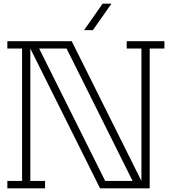

<svg xmlns="http://www.w3.org/2000/svg" viewBox="-20 -1024 934 1044"><path d="M874 -760H794V0H749H524L145 -760V-40H225V0H20V-40H100V-760H20V-800H225H370L749 -40V-760H669V-800H874ZM701 -40 342 -760H193L552 -40ZM586 -1004H538L437 -860H485Z"/></svg>

Font: Kumar One Outline
Style: Regular
Weight: 400
Designer: Parimal Parmar
Foundry: Indian Type Foundry
Version: Version 1.000;PS 1.000;hotconv 1.0.88;makeotf.lib2.5.647800